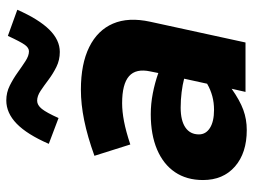

<svg xmlns="http://www.w3.org/2000/svg" viewBox="-117 -683 804 610"><g transform="rotate(-90 285.0 -378.0)"><path d="M177 4Q104 4 61 -33.5Q18 -71 18 -135Q18 -187 43 -224Q68 -261 115 -281Q162 -301 227 -301Q260 -301 293.5 -294.5Q327 -288 358 -277L363 -302Q373 -348 348 -370Q323 -392 262 -392Q236 -392 204.5 -386Q173 -380 131 -366L95 -480Q156 -502 207.5 -512.5Q259 -523 305 -523Q387 -523 440.5 -496.5Q494 -470 515 -421Q536 -372 521 -303L455 0H298L308 -44Q271 -18 241 -7Q211 4 177 4ZM241 -100Q264 -100 284.5 -105.5Q305 -111 324 -122L340 -195Q321 -200 297 -203Q273 -206 248 -206Q207 -206 185 -191Q163 -176 163 -148Q163 -126 183.5 -113Q204 -100 241 -100ZM215 -594 133 -625Q163 -694 197 -727Q231 -760 271 -760Q296 -760 318 -749Q340 -738 359.5 -724Q379 -710 396 -699Q413 -688 427 -688Q438 -688 447.5 -701Q457 -714 476 -755L559 -725Q529 -657 496 -623.5Q463 -590 425 -590Q399 -590 377 -601Q355 -612 336.5 -626Q318 -640 301.5 -651Q285 -662 270 -662Q256 -662 244 -647Q232 -632 215 -594Z"/></g></svg>

Font: Red Hat Text
Style: Italic
Weight: 300
Italic angle: -12°
Designer: Pentagram, MCKL
Foundry: Pentagram, MCKL
Version: Version 1.023